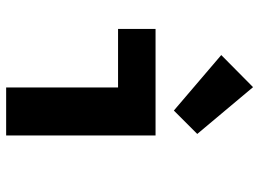

<svg xmlns="http://www.w3.org/2000/svg" viewBox="-132 -732 863 640"><g transform="rotate(90 300.0 -411.5)"><path d="M271 0V-373H76V-498H431V0ZM348 -559 163 -717 270 -823 426 -637Z"/></g></svg>

Font: Source Code Pro ExtraBold
Style: Regular
Weight: 800
Monospace: yes
Designer: Paul D. Hunt, Teo Tuominen
Foundry: Adobe Systems Incorporated
Version: Version 1.018;hotconv 1.0.116;makeotfexe 2.5.65601